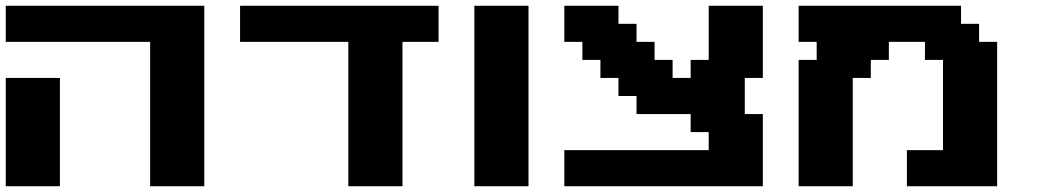

<svg xmlns="http://www.w3.org/2000/svg" viewBox="-20 -645 3598 665"><path d="M500 0H687.5V-625H0V-500H500ZM0 0H187.5V-375H0Z M1186.5 0H1374V-500H1499V-625H811.5V-500H1186.5Z M1623 0H1810.5V-625H1623Z M1934.6 0H2622.1V-250H2559.6V-375H2622.1V-625H2434.6V-437.5H2372.1V-375H2309.6V-437.5H2247.1V-500H2184.6V-562.5H2122.1V-625H1934.6V-500H1997.1V-437.5H2059.6V-375H2122.1V-312.5H2184.6V-250H2372.1V-187.5H2434.6V-125H1934.6Z M3121.1 0H3433.6V-500H3371.1V-562.5H3308.6V-625H2746.1V-500H2808.6V-437.5H2746.1V0H2933.6V-375H2996.1V-437.5H3058.6V-500H3183.6V-437.5H3246.1V-125H3121.1Z"/></svg>

Font: Faithful 32x
Style: Semibold
Weight: 400
Foundry: Faithful Resource Pack
Version: Version 1.0; January 27, 2023